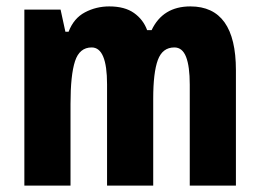

<svg xmlns="http://www.w3.org/2000/svg" viewBox="-20 -579 810 599"><path d="M574 -559Q716 -559 716 -360V0H572V-315Q572 -372 560.5 -401.5Q549 -431 524 -431Q487 -431 472.5 -392Q458 -353 458 -271V0H314V-316Q314 -431 266 -431Q228 -431 214 -388Q200 -345 200 -255V0H56V-549H169L184 -480H194Q210 -522 245 -540.5Q280 -559 321 -559Q369 -559 398 -538.5Q427 -518 439 -485H453Q488 -559 574 -559Z"/></svg>

Font: Noto Sans Gujarati ExtraCondensed ExtraBold
Style: Regular
Weight: 800
Width: 2
Designer: Jelle Bosma - Monotype Design Team, Universal Thirst
Foundry: Monotype Imaging Inc.
Version: Version 2.106; ttfautohint (v1.8.4.7-5d5b)